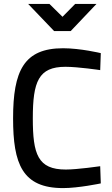

<svg xmlns="http://www.w3.org/2000/svg" viewBox="-20 -952 572 983"><path d="M493 -101C493 -101 376 -84 317 -84C173 -84 148 -163 148 -346C148 -534 177 -610 315 -610C380 -610 493 -593 493 -593L496 -680C496 -680 392 -705 303 -705C102 -705 47 -589 47 -346C47 -113 94 11 303 11C382 11 496 -13 496 -13ZM474 -932H365L300 -866L233 -932H124L257 -793H342Z"/></svg>

Font: TitilliumText22L
Style: 600 wt
Weight: 600
Designer: Campivisivi
Foundry: Campivisivi
Version: 1.000